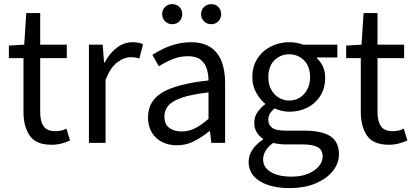

<svg xmlns="http://www.w3.org/2000/svg" viewBox="-20 -707 2047 950"><path d="M235.2 9.2Q157.5 9.2 126.9 -36Q96.2 -81.3 96.2 -153.3V-419.3H23.9V-481.4L99.9 -486L110 -642.3H178.9V-486H310.5V-419.3H178.9V-151.8Q178.9 -107.6 195.5 -82.8Q212.2 -58 253.7 -58Q267.1 -58 280.9 -60.6Q294.7 -63.2 309 -70.3L326.5 -12.2Q307.5 -2.8 283.8 3.2Q260.1 9.2 235.2 9.2Z M420 0V-486.1H488L494.9 -397.6H497.6Q522.5 -444.1 558.1 -471.1Q593.8 -498.1 635.9 -498.1Q651.9 -498.1 664.2 -495.9Q676.5 -493.7 687.7 -488.1L669.6 -417.9Q659.2 -420.9 649.8 -422.4Q640.3 -423.9 625.2 -423.9Q594.4 -423.9 560.8 -399.1Q527.2 -374.3 502.3 -312.1V0Z M855.3 12Q814.6 12 782.2 -4.3Q749.8 -20.5 731.1 -51.5Q712.4 -82.4 712.4 -126.2Q712.4 -208 784.4 -250.2Q856.4 -292.3 1011.7 -309Q1011.5 -339.5 1003 -367Q994.5 -394.6 972.5 -411.7Q950.4 -428.9 910.9 -428.9Q869.1 -428.9 832.1 -413.4Q795 -397.9 765.9 -379L734 -435.4Q756.3 -450.4 786 -464.9Q815.7 -479.4 850.9 -488.7Q886.1 -498 925.1 -498Q984.2 -498 1021.4 -473.3Q1058.6 -448.6 1076.2 -403.6Q1093.8 -358.6 1093.8 -297.7V0H1025.5L1019.1 -57.9H1015.8Q980.7 -29.1 940.8 -8.5Q900.9 12 855.3 12ZM878.2 -56.5Q913.6 -56.5 945.1 -72.3Q976.6 -88.1 1011.7 -118.9V-249.9Q930 -240.4 882.3 -224.5Q834.6 -208.6 814 -185.6Q793.5 -162.7 793.5 -131.5Q793.5 -91.2 818.3 -73.8Q843.1 -56.5 878.2 -56.5ZM832.1 -587.3Q811 -587.3 796.7 -601.7Q782.4 -616.2 782.4 -636.9Q782.4 -658.3 796.7 -672.5Q811 -686.6 832.1 -686.6Q853.8 -686.6 867.8 -672.5Q881.7 -658.3 881.7 -636.9Q881.7 -616.2 867.8 -601.7Q853.8 -587.3 832.1 -587.3ZM1024.7 -587.3Q1003.6 -587.3 989.3 -601.7Q975 -616.2 975 -636.9Q975 -658.3 989.3 -672.5Q1003.6 -686.6 1024.7 -686.6Q1046.4 -686.6 1060.4 -672.5Q1074.3 -658.3 1074.3 -636.9Q1074.3 -616.2 1060.4 -601.7Q1046.4 -587.3 1024.7 -587.3Z M1411.3 223.7Q1351.8 223.7 1306.3 208.4Q1260.8 193 1235.5 164.1Q1210.2 135.2 1210.2 93.4Q1210.2 61.7 1229.1 33.5Q1248.1 5.3 1281.4 -16.5V-20.5Q1263.1 -32.6 1250.5 -52.2Q1238 -71.7 1238 -100.2Q1238 -130.6 1255.4 -154.1Q1272.8 -177.5 1291.4 -190.4V-194.4Q1267.6 -213.7 1248 -247.8Q1228.5 -281.9 1228.5 -324.9Q1228.5 -378.1 1253.6 -417Q1278.7 -455.9 1320.2 -477Q1361.6 -498.1 1410.9 -498.1Q1431.3 -498.1 1448.9 -494.8Q1466.6 -491.5 1479.5 -486.1H1649.1V-422.8H1547.8V-418.8Q1565.5 -403 1577.2 -379Q1588.9 -355 1588.9 -322Q1588.9 -270.3 1565 -232.7Q1541.2 -195.2 1500.9 -174.7Q1460.6 -154.2 1410.9 -154.2Q1393.2 -154.2 1374.3 -158.6Q1355.5 -162.9 1338.5 -170.7Q1325.8 -159.9 1316.6 -146.8Q1307.5 -133.7 1307.5 -113.2Q1307.5 -90.3 1325.9 -75.4Q1344.3 -60.5 1392.7 -60.5H1487.3Q1572.4 -60.5 1614.7 -32.8Q1657.1 -5.2 1657.1 55.6Q1657.1 100.8 1627 138.9Q1596.8 177.1 1541.6 200.4Q1486.4 223.7 1411.3 223.7ZM1410.9 -209.4Q1438.9 -209.4 1462.3 -223.6Q1485.6 -237.7 1499.9 -263.6Q1514.2 -289.6 1514.2 -324.9Q1514.2 -378.9 1484 -408.7Q1453.8 -438.4 1410.9 -438.4Q1367.9 -438.4 1337.8 -408.7Q1307.6 -378.9 1307.6 -324.9Q1307.6 -289.6 1321.9 -263.6Q1336.1 -237.7 1359.5 -223.6Q1382.9 -209.4 1410.9 -209.4ZM1422.9 167Q1469.2 167 1503.5 153Q1537.9 138.9 1557.2 116.1Q1576.5 93.3 1576.5 67.9Q1576.5 34 1551.4 20.8Q1526.3 7.6 1478.5 7.6H1394.7Q1381.1 7.6 1364.6 5.8Q1348.2 3.9 1331.5 0.3Q1305.4 18.8 1293.7 39.7Q1281.9 60.7 1281.9 81.8Q1281.9 121 1319.5 144Q1357.1 167 1422.9 167Z M1904.2 9.2Q1826.5 9.2 1795.9 -36Q1765.2 -81.3 1765.2 -153.3V-419.3H1692.9V-481.4L1768.9 -486L1779 -642.3H1847.9V-486H1979.5V-419.3H1847.9V-151.8Q1847.9 -107.6 1864.5 -82.8Q1881.2 -58 1922.7 -58Q1936.1 -58 1949.9 -60.6Q1963.7 -63.2 1978 -70.3L1995.5 -12.2Q1976.5 -2.8 1952.8 3.2Q1929.1 9.2 1904.2 9.2Z"/></svg>

Font: Source Sans 3 VF
Style: Regular
Weight: 200
Designer: Paul D. Hunt
Foundry: Adobe
Version: Version 3.046;hotconv 1.0.118;makeotfexe 2.5.65603